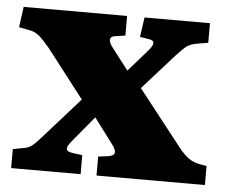

<svg xmlns="http://www.w3.org/2000/svg" viewBox="-48 -565 722 614"><g transform="rotate(5 313.0 -258.5)"><path d="M9 0V-61L41 -67Q55 -69 65 -75Q75 -81 93 -101L215 -238L96 -392Q77 -415 62 -428.5Q47 -442 26 -445L-5 -451L4 -517H336V-454L302 -449Q289 -447 288 -437Q287 -427 299 -412L352 -343L410 -409Q443 -445 413 -449L383 -454L392 -517H602V-454L571 -449Q546 -445 534 -436Q522 -427 501 -404L400 -291L539 -114Q556 -92 572.5 -80Q589 -68 609 -65L631 -61V0H283V-61L315 -65Q351 -70 323 -105L263 -185L195 -103Q182 -88 181 -78Q180 -68 202 -65L232 -61V0Z"/></g></svg>

Font: Literata 36pt ExtraBold
Style: Regular
Weight: 800
Designer: Latin by Veronika Burian and Jose Scaglione. Greek by Irene Vlachou. Cyrillic by Vera Evstafieva.
Foundry: TypeTogether
Version: Version 3.002